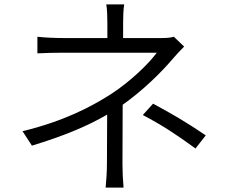

<svg xmlns="http://www.w3.org/2000/svg" viewBox="-20 -818 1040 878"><path d="M874 -139 921 -199C829 -261 774 -293 680 -344L633 -292C728 -242 787 -202 874 -139ZM822 -605 775 -650C760 -645 738 -644 716 -644H543V-711C543 -738 544 -777 548 -798H466C470 -776 471 -738 471 -711V-644H271C237 -644 182 -646 151 -650V-574C181 -576 238 -577 272 -577C318 -577 651 -577 697 -577C662 -529 579 -447 488 -388C396 -329 272 -264 83 -218L126 -152C267 -195 376 -239 470 -294L469 -68C469 -33 466 10 463 40H545C542 9 540 -33 540 -68L541 -339C635 -405 720 -490 770 -549C785 -567 805 -588 822 -605Z"/></svg>

Font: ChiuKong Gothic MN Normal
Style: Regular
Weight: 350
Designer: Ryoko NISHIZUKA 西塚涼子 (kana, bopomofo & ideographs); Paul D. Hunt (Latin, Greek & Cyrillic); Sandoll Communications 산돌커뮤니
Foundry: Adobe
Version: Version 1.300